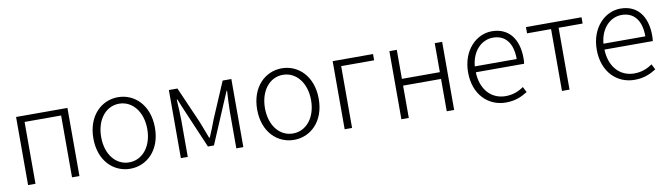

<svg xmlns="http://www.w3.org/2000/svg" viewBox="-33 -1007 5146 1480"><g transform="rotate(-10 2540.0 -267.0)"><path d="M100 0H158V-484H444V0H502V-533H100Z M899 13C1028 13 1140 -89 1140 -266C1140 -444 1028 -547 899 -547C770 -547 658 -444 658 -266C658 -89 770 13 899 13ZM899 -37C795 -37 719 -130 719 -266C719 -402 795 -496 899 -496C1003 -496 1080 -402 1080 -266C1080 -130 1003 -37 899 -37Z M1296 0H1350V-288C1350 -331 1346 -397 1343 -450H1348C1363 -411 1380 -372 1396 -335L1517 -52H1564L1684 -335C1700 -372 1717 -411 1733 -450H1737C1734 -397 1730 -331 1730 -288V0H1785V-533H1717L1597 -252C1581 -207 1562 -162 1543 -117H1538C1522 -162 1503 -207 1486 -252L1363 -533H1296Z M2181 13C2310 13 2422 -89 2422 -266C2422 -444 2310 -547 2181 -547C2052 -547 1940 -444 1940 -266C1940 -89 2052 13 2181 13ZM2181 -37C2077 -37 2001 -130 2001 -266C2001 -402 2077 -496 2181 -496C2285 -496 2362 -402 2362 -266C2362 -130 2285 -37 2181 -37Z M2578 0H2636V-484H2894V-533H2578Z M3022 0H3080V-253H3377V0H3435V-533H3377V-306H3080V-533H3022Z M3839 13C3916 13 3966 -12 4009 -39L3987 -82C3947 -54 3902 -36 3845 -36C3730 -36 3653 -126 3650 -257H4028C4030 -270 4031 -284 4031 -299C4031 -456 3954 -547 3825 -547C3704 -547 3591 -439 3591 -266C3591 -91 3702 13 3839 13ZM3650 -303C3661 -426 3739 -497 3826 -497C3919 -497 3978 -432 3978 -303Z M4279 0H4338V-484H4526V-533H4091V-484H4279Z M4846 13C4923 13 4973 -12 5016 -39L4994 -82C4954 -54 4909 -36 4852 -36C4737 -36 4660 -126 4657 -257H5035C5037 -270 5038 -284 5038 -299C5038 -456 4961 -547 4832 -547C4711 -547 4598 -439 4598 -266C4598 -91 4709 13 4846 13ZM4657 -303C4668 -426 4746 -497 4833 -497C4926 -497 4985 -432 4985 -303Z"/></g></svg>

Font: Spoqa Han Sans Neo Light
Style: Regular
Weight: 300
Designer: [Spoqa Han Sans Neo] Dong-huui Kim  Younghwa Kang  Yujin Lee  [Noto Sans] Ryoko NISHIZUKA  (kana & ideographs); Paul D. 
Foundry: Spoqa (http://www.spoqa-han-sans.com)
Version: Version 1.000